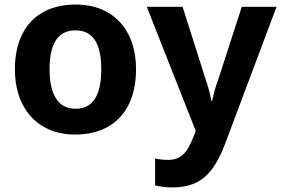

<svg xmlns="http://www.w3.org/2000/svg" viewBox="-20 -576 1228 836"><path d="M44.9 -274.4Q44.9 -362.8 76.4 -426.3Q107.9 -489.7 167.5 -522.9Q227.1 -556.2 310.1 -556.2Q390.1 -556.2 449.5 -521.7Q508.8 -487.3 540.5 -423.6Q572.3 -359.9 572.3 -274.4Q572.3 -185.5 540.8 -121.6Q509.3 -57.6 449.7 -23.9Q390.1 9.8 307.1 9.8Q227.1 9.8 167.7 -25.4Q108.4 -60.5 76.7 -124.8Q44.9 -189 44.9 -274.4ZM391.1 -142.6Q420.9 -184.6 420.9 -274.4Q420.9 -367.2 388.2 -408.2Q360.8 -443.8 308.1 -443.8Q260.7 -443.8 232.4 -412.6Q195.8 -371.1 195.8 -274.4Q195.8 -191.9 223.1 -148.9Q250.5 -102.5 309.1 -102.5Q363.8 -102.5 391.1 -142.6ZM655.3 231.4V113.8Q680.7 120.1 713.4 120.1Q739.3 120.1 758.3 110.1Q777.3 100.1 792.5 79.6Q808.1 58.1 832.5 -5.4L619.1 -546.4H774.9L874 -234.9Q894.5 -174.8 899.9 -137.2H903.8Q910.2 -166.5 915.5 -185.1Q920.9 -203.6 932.1 -235.4L1032.7 -546.4H1184.1L960 50.3Q934.1 119.1 903.1 160.4Q872.1 201.7 830.1 220.9Q788.1 240.2 729 240.2Q693.4 240.2 655.3 231.4Z"/></svg>

Font: Viking Open Sans
Style: Bold
Weight: 700
Foundry: Ascender Corporation
Version: Version 2.001